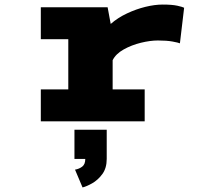

<svg xmlns="http://www.w3.org/2000/svg" viewBox="-20 -532 915 842"><path d="M159 0V-140H279.5V-360H159V-500H452L465.5 -427Q497 -454.5 537 -473.2Q577 -492 617.8 -502Q658.5 -512 693.5 -512Q735 -512 758.2 -506.8Q781.5 -501.5 787.5 -498L769 -342Q762.5 -345 736.8 -349.8Q711 -354.5 672.5 -354.5Q639 -354.5 598 -344.5Q557 -334.5 522.5 -315.2Q488 -296 474 -268V-140H614.5V0ZM306.5 165V37H448V165Q448 205.5 428.5 231.8Q409 258 384 272Q359 286 342 290L309 212Q327 209 340.5 198.8Q354 188.5 354 165Z"/></svg>

Font: Trispace SemiExpanded ExtraBold
Style: Regular
Weight: 800
Width: 6
Designer: Tyler Finck
Foundry: Etcetera Type Company
Version: Version 1.210; ttfautohint (v1.8.3)